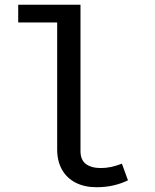

<svg xmlns="http://www.w3.org/2000/svg" viewBox="-20 -778 655 811"><path d="M320 -139.5Q320 -102.6 342.8 -85.4Q365.6 -68.2 406.2 -68.2Q448.7 -68.2 494.9 -86.7L520.5 -16.4Q495.4 -3.6 461.5 4.6Q427.7 12.8 387.7 12.8Q336.9 12.8 299.5 -6.4Q262.1 -25.6 241.8 -61.5Q221.5 -97.4 221.5 -146.7V-683.1H56.9V-757.9H320Z"/></svg>

Font: Fira Code Fixed Retina
Style: Regular
Weight: 450
Monospace: yes
Designer: Carrois Corporate, Edenspiekermann AG, Nikita Prokopov
Foundry: Carrois Corporate, Edenspiekermann AG, Nikita Prokopov
Version: Version 5.002